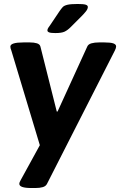

<svg xmlns="http://www.w3.org/2000/svg" viewBox="-20 -738 603 964"><path d="M137 206Q77 206 77 185Q77 181 79 176Q81 171 84 166L180 -9L37 -484Q32 -496 32 -504Q32 -525 98 -525H130Q151 -525 165.5 -520.5Q180 -516 183 -504L265 -178H269L418 -504Q423 -516 439 -520.5Q455 -525 477 -525H504Q536 -525 549.5 -520Q563 -515 563 -505Q563 -497 557 -485L216 185Q210 197 195 201.5Q180 206 158 206ZM258 -572Q235 -572 226.5 -575.5Q218 -579 218 -585Q218 -592 222.5 -598.5Q227 -605 234 -615L279 -682Q288 -695 295 -702.5Q302 -710 318.5 -714Q335 -718 370 -718Q399 -718 410 -714.5Q421 -711 421 -703Q421 -693 411.5 -681Q402 -669 388 -655L335 -602Q319 -586 304 -579Q289 -572 258 -572Z"/></svg>

Font: Asap Semi Expanded Semi Expanded Regular
Style: Bold Italic
Weight: 700
Width: 6
Italic angle: -6°
Designer: Pablo Cosgaya
Foundry: Omnibus-Type
Version: Version 3.001; ttfautohint (v1.8.4.7-5d5b)